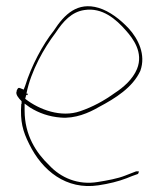

<svg xmlns="http://www.w3.org/2000/svg" viewBox="-20 -581 531 632"><path d="M35 -281C30 -271 41 -258 51 -248V-239H50C46 -181 55 -149 76 -107C119 -19 198 45 304 29C338 24 370 16 396 6C408 1 421 -4 433 -8C434 -8 436 -10 437 -16V-17C438 -18 435 -16 436 -17H428L392 -3C367 7 333 13 302 18C237 29 180 4 142 -37C99 -78 61 -136 61 -217V-240L79 -227C108 -209 141 -197 180 -194C227 -190 272 -209 306 -229C359 -257 417 -293 442 -348C461 -401 435 -453 404 -487C376 -517 341 -544 305 -555C235 -576 192 -534 157 -480C121 -435 83 -364 63 -299L58 -286L46 -291C41 -293 39 -292 35 -283ZM63 -256 67 -271V-268H71V-273H67C82 -348 125 -423 163 -473C188 -511 216 -542 258 -548C317 -557 362 -518 395 -480C418 -454 453 -408 431 -354C417 -320 386 -293 358 -275C322 -249 285 -229 244 -215C181 -193 109 -220 64 -255ZM442 -347Z"/></svg>

Font: Stray Cat
Style: HlCn
Weight: 100
Version: Version 1.0